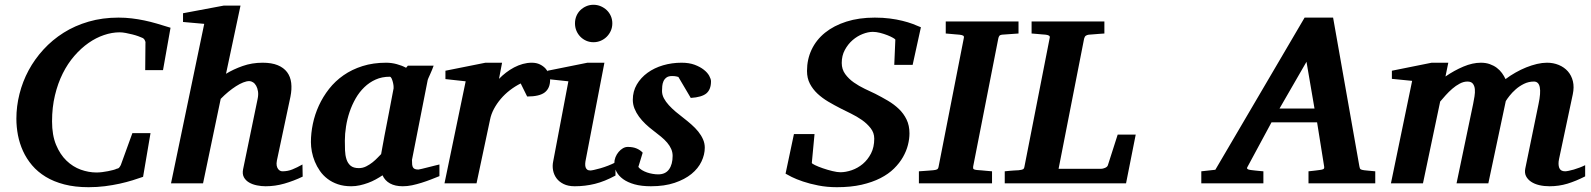

<svg xmlns="http://www.w3.org/2000/svg" viewBox="-20 -760 6595 796"><path d="M655.8 -469.2H582L583 -581.1Q584 -586.9 579.8 -594.2Q575.7 -601.6 567.9 -604Q564 -606 553.2 -609.9Q542.5 -613.8 529.1 -617.2Q515.6 -620.6 501.5 -623.3Q487.3 -626 476.1 -626Q444.3 -626 411.1 -614.7Q377.9 -603.5 346.9 -581.8Q315.9 -560.1 288.3 -528.3Q260.7 -496.6 240.2 -455.6Q219.7 -414.6 207.8 -364.7Q195.8 -314.9 195.8 -256.8Q195.8 -199.7 212.4 -159.7Q229 -119.6 255.6 -94Q282.2 -68.4 314.9 -56.6Q347.7 -44.9 379.9 -44.9Q390.6 -44.9 403.3 -46.4Q416 -47.9 427.7 -50.3Q439.5 -52.7 449 -55.2Q458.5 -57.6 462.9 -60.1Q470.7 -61 474.6 -65.9Q478.5 -70.8 481 -76.2L528.8 -208H604L573.2 -26.9Q554.2 -20 529.5 -12.5Q504.9 -4.9 476.1 1.5Q447.3 7.8 414.8 12Q382.3 16.1 347.2 16.1Q291 16.1 246.8 4.6Q202.6 -6.8 169.4 -27.1Q136.2 -47.4 113 -74.7Q89.8 -102.1 75.4 -133.8Q61 -165.5 54.4 -199.7Q47.9 -233.9 47.9 -268.1Q47.9 -319.3 60.8 -370.6Q73.7 -421.9 98.6 -468.3Q123.5 -514.6 160.2 -554.7Q196.8 -594.7 243.7 -624.3Q290.5 -653.8 347.7 -670.4Q404.8 -687 471.2 -687Q500 -687 526.1 -683.8Q552.2 -680.7 578.1 -675.3Q604 -669.9 630.6 -662.1Q657.2 -654.3 687 -645Z M1234.9 -27.8Q1197.3 -9.8 1158.9 1.2Q1120.6 12.2 1081.1 12.2Q1063.5 12.2 1045.2 8.5Q1026.9 4.9 1012.7 -3.4Q998.5 -11.7 991.2 -25.1Q983.9 -38.6 987.8 -58.1L1047.9 -349.1Q1051.8 -367.2 1049.6 -381.1Q1047.4 -395 1042 -404.5Q1036.6 -414.1 1028.8 -418.9Q1021 -423.8 1013.7 -423.8Q1002.4 -423.8 988.3 -418.2Q974.1 -412.6 958.5 -402.6Q942.9 -392.6 926.5 -379.2Q910.2 -365.7 895 -350.1L821.8 0H689L826.7 -661.1L738.8 -668.9V-705.1L907.7 -736.8H977.1L917 -454.1Q947.3 -472.7 985.8 -486.3Q1024.4 -500 1068.8 -500Q1106.4 -500 1131.3 -489.7Q1156.2 -479.5 1170.2 -460.9Q1184.1 -442.4 1187.3 -416.3Q1190.4 -390.1 1184.1 -358.9L1127.9 -94.2Q1125.5 -81.5 1127.2 -73.2Q1128.9 -64.9 1132.8 -59.6Q1136.7 -54.2 1141.6 -52Q1146.5 -49.8 1150.9 -49.8Q1172.9 -49.8 1192.1 -57.6Q1211.4 -65.4 1233.9 -78.1Z M1611.8 -394Q1612.3 -396 1611.6 -403.8Q1610.8 -411.6 1608.6 -420.2Q1606.4 -428.7 1603.3 -435.3Q1600.1 -441.9 1595.7 -441.9Q1563.5 -441.9 1537.4 -430.2Q1511.2 -418.5 1490.5 -398.4Q1469.7 -378.4 1454.6 -352.1Q1439.5 -325.7 1429.4 -296.1Q1419.4 -266.6 1414.6 -235.8Q1409.7 -205.1 1409.7 -176.8Q1409.7 -156.7 1410.4 -136.7Q1411.1 -116.7 1416.3 -100.1Q1421.4 -83.5 1433.3 -73.2Q1445.3 -63 1467.8 -63Q1483.9 -63 1498.3 -70.3Q1512.7 -77.6 1524.7 -87.2Q1536.6 -96.7 1545.7 -106.4Q1554.7 -116.2 1560.1 -121.1Q1563.5 -141.1 1565.7 -152.1Q1567.9 -163.1 1569.6 -173.1Q1571.3 -183.1 1573.7 -195.8Q1576.2 -208.5 1580.8 -232.2Q1585.4 -255.9 1592.8 -294.2Q1600.1 -332.5 1611.8 -394ZM1801.8 -29.8Q1784.7 -22.9 1765.9 -15.6Q1747.1 -8.3 1727.5 -2.2Q1708 3.9 1688.5 8.1Q1668.9 12.2 1649.9 12.2Q1618.2 12.2 1596.9 0.5Q1575.7 -11.2 1565.9 -33.2Q1552.7 -24.4 1537.6 -16.1Q1522.5 -7.8 1505.9 -1.7Q1489.3 4.4 1471.7 8.3Q1454.1 12.2 1436 12.2Q1405.3 12.2 1380.9 3.9Q1356.4 -4.4 1337.9 -18.6Q1319.3 -32.7 1306.4 -51.3Q1293.5 -69.8 1285.2 -90.1Q1276.9 -110.4 1272.9 -131.3Q1269 -152.3 1269 -170.9Q1269 -208 1277.1 -246.8Q1285.2 -285.6 1302 -322.3Q1318.8 -358.9 1344.2 -391.4Q1369.6 -423.8 1404.3 -448Q1439 -472.2 1483.2 -486.1Q1527.3 -500 1581.1 -500Q1603 -500 1624.8 -494.1Q1646.5 -488.3 1663.6 -479L1670.9 -487.8H1777.8Q1775.4 -480.5 1771.5 -471.2Q1767.6 -461.9 1763.7 -453.1Q1759.8 -444.3 1756.6 -437.3Q1753.4 -430.2 1752.9 -426.8L1688 -97.2Q1688 -85.9 1688.7 -78.1Q1689.5 -70.3 1692.4 -65.7Q1695.3 -61 1700.7 -59.1Q1706.1 -57.1 1714.8 -57.1Q1716.8 -57.1 1729.2 -60.1Q1741.7 -63 1756.6 -66.9Q1771.5 -70.8 1784.7 -74Q1797.9 -77.1 1801.8 -78.1Z M2260.7 -429.2Q2260.7 -394.5 2238.8 -377.2Q2216.8 -359.9 2165.5 -359.9L2138.7 -414.1Q2115.2 -402.3 2094 -386Q2072.8 -369.6 2056.2 -350.1Q2039.6 -330.6 2027.8 -308.6Q2016.1 -286.6 2011.7 -264.2L1955.6 0H1822.8L1910.6 -422.9L1826.7 -432.1V-466.8L1992.7 -500H2061.5L2048.8 -433.1Q2062 -446.8 2077.9 -459Q2093.8 -471.2 2111.3 -480.5Q2128.9 -489.7 2147.5 -494.9Q2166 -500 2184.6 -500Q2204.1 -500 2218.5 -492.9Q2232.9 -485.8 2242.2 -475.3Q2251.5 -464.8 2256.1 -452.4Q2260.7 -439.9 2260.7 -429.2Z M2531.7 -32.2Q2486.8 -7.8 2446.3 2.2Q2405.8 12.2 2362.8 12.2Q2335.4 12.2 2316.7 2.9Q2297.9 -6.3 2287.1 -21Q2276.4 -35.6 2272.9 -54Q2269.5 -72.3 2273.4 -90.8L2336.4 -422.9L2250.5 -432.1V-466.8L2415.5 -500H2485.8L2408.7 -99.1Q2406.7 -90.3 2406.2 -82Q2405.8 -73.7 2407.5 -67.4Q2409.2 -61 2414.1 -57.1Q2418.9 -53.2 2427.7 -53.2Q2431.6 -53.2 2443.1 -55.7Q2454.6 -58.1 2469.7 -62.5Q2484.9 -66.9 2501.2 -73.2Q2517.6 -79.6 2531.7 -86.9ZM2518.6 -663.1Q2518.6 -647 2512.5 -632.8Q2506.3 -618.7 2495.6 -607.9Q2484.9 -597.2 2470.7 -591.1Q2456.5 -585 2440.4 -585Q2424.3 -585 2410.4 -591.1Q2396.5 -597.2 2386 -607.9Q2375.5 -618.7 2369.6 -632.8Q2363.8 -647 2363.8 -663.1Q2363.8 -679.2 2369.6 -693.4Q2375.5 -707.5 2386 -717.8Q2396.5 -728 2410.4 -734.1Q2424.3 -740.2 2440.4 -740.2Q2456.5 -740.2 2470.7 -734.1Q2484.9 -728 2495.6 -717.8Q2506.3 -707.5 2512.5 -693.4Q2518.6 -679.2 2518.6 -663.1Z M2927.7 -422.9Q2927.7 -389.2 2908.7 -373Q2889.6 -356.9 2843.8 -354L2792.5 -440.9Q2789.1 -441.9 2785.2 -442.9Q2781.7 -443.8 2776.9 -444.3Q2772 -444.8 2766.6 -444.8Q2751.5 -444.8 2743.2 -438.7Q2734.9 -432.6 2730.7 -423.3Q2726.6 -414.1 2725.6 -403.1Q2724.6 -392.1 2724.6 -382.8Q2724.6 -367.2 2732.4 -352.5Q2740.2 -337.9 2752.9 -324Q2765.6 -310.1 2781.5 -296.6Q2797.4 -283.2 2813.5 -271Q2830.6 -257.8 2846.4 -243.9Q2862.3 -230 2874.8 -214.6Q2887.2 -199.2 2894.5 -182.6Q2901.9 -166 2901.9 -147.9Q2901.9 -119.1 2888.2 -90.3Q2874.5 -61.5 2846.7 -38.8Q2818.8 -16.1 2776.9 -2Q2734.9 12.2 2678.7 12.2Q2639.2 12.2 2610.6 4.2Q2582 -3.9 2563.5 -17.3Q2544.9 -30.8 2535.9 -47.9Q2526.9 -64.9 2526.9 -83Q2526.9 -96.2 2531.7 -108.4Q2536.6 -120.6 2544.7 -130.1Q2552.7 -139.6 2562.5 -145.3Q2572.3 -150.9 2582.5 -150.9Q2604.5 -150.9 2619.6 -144.3Q2634.8 -137.7 2644.5 -127L2626.5 -67.9Q2631.8 -60.5 2641.6 -54.7Q2651.4 -48.8 2662.8 -44.9Q2674.3 -41 2686.3 -39.1Q2698.2 -37.1 2708.5 -37.1Q2738.8 -37.1 2753.7 -57.9Q2768.6 -78.6 2768.6 -113.8Q2768.6 -128.9 2762.7 -142.3Q2756.8 -155.8 2746.1 -168.5Q2735.4 -181.2 2720.2 -193.6Q2705.1 -206.1 2686.5 -220.2Q2670.9 -231.9 2656 -246.1Q2641.1 -260.3 2629.4 -276.1Q2617.7 -292 2610.6 -309.6Q2603.5 -327.1 2603.5 -346.2Q2603.5 -381.3 2620.1 -409.7Q2636.7 -438 2664.6 -458.3Q2692.4 -478.5 2729 -489.3Q2765.6 -500 2805.7 -500Q2836.9 -500 2859.9 -491.5Q2882.8 -482.9 2897.9 -470.9Q2913.1 -459 2920.4 -445.6Q2927.7 -432.1 2927.7 -422.9Z M3763.7 -491.2H3687.5L3691.9 -595.2Q3691.9 -597.7 3682.6 -603Q3673.3 -608.4 3659.2 -614Q3645 -619.6 3628.7 -623.8Q3612.3 -627.9 3598.6 -627.9Q3579.1 -627.9 3556.6 -619.1Q3534.2 -610.4 3514.9 -593.8Q3495.6 -577.1 3482.7 -553.2Q3469.7 -529.3 3469.7 -499Q3469.7 -472.7 3484.1 -452.9Q3498.5 -433.1 3519.8 -418.2Q3541 -403.3 3565.2 -391.8Q3589.4 -380.4 3608.9 -371.1Q3635.7 -357.4 3661.4 -342.3Q3687 -327.1 3706.8 -308.1Q3726.6 -289.1 3738.5 -264.4Q3750.5 -239.7 3750.5 -207Q3750.5 -184.1 3744.1 -158.9Q3737.8 -133.8 3723.6 -108.9Q3709.5 -84 3686.5 -61.3Q3663.6 -38.6 3630.1 -21.5Q3596.7 -4.4 3552 5.9Q3507.3 16.1 3449.7 16.1Q3408.7 16.1 3372.8 9Q3336.9 2 3308.8 -7.6Q3280.8 -17.1 3262.2 -26.4Q3243.7 -35.6 3236.8 -40L3271.5 -204.1H3356.9L3345.7 -85Q3345.2 -82 3358.9 -75.4Q3372.6 -68.8 3391.6 -62.3Q3410.6 -55.7 3430.9 -50.8Q3451.2 -45.9 3463.9 -45.9Q3486.3 -45.9 3511.2 -54.4Q3536.1 -63 3556.9 -80.3Q3577.6 -97.7 3591.1 -123.8Q3604.5 -149.9 3604.5 -185.1Q3604.5 -209.5 3589.6 -228.5Q3574.7 -247.6 3553.5 -262.5Q3532.2 -277.3 3508.1 -289.1Q3483.9 -300.8 3465.8 -310.1Q3439 -323.7 3413.8 -338.6Q3388.7 -353.5 3369.1 -371.8Q3349.6 -390.1 3337.6 -413.1Q3325.7 -436 3325.7 -465.8Q3325.7 -514.2 3345 -554.7Q3364.3 -595.2 3400.6 -624.5Q3437 -653.8 3489 -670.4Q3541 -687 3606.9 -687Q3640.6 -687 3668.9 -683.3Q3697.3 -679.7 3720.9 -673.8Q3744.6 -668 3763.7 -660.9Q3782.7 -653.8 3797.9 -647Z M4133.8 -616.2Q4126 -615.2 4123 -611.1Q4120.1 -606.9 4118.7 -600.1L4014.6 -69.8Q4013.2 -61.5 4016.6 -58.8Q4020 -56.2 4029.8 -55.2Q4039.1 -54.7 4049.3 -53.7Q4058.1 -52.7 4069.3 -51.8Q4080.6 -50.8 4092.8 -49.8V0H3789.6V-49.8Q3800.8 -50.8 3811.3 -51.3Q3821.8 -51.8 3830.1 -52.7Q3839.8 -53.7 3848.6 -54.2Q3859.9 -55.2 3865 -57.9Q3870.1 -60.5 3871.6 -70.8L3975.6 -601.1Q3978 -609.9 3972.7 -612.5Q3967.3 -615.2 3957.5 -616.2Q3948.7 -616.7 3939.5 -617.7Q3931.2 -618.7 3920.9 -619.4Q3910.6 -620.1 3900.9 -621.1V-670.9H4202.6V-621.1Z M4648.4 0H4145.5V-49.8Q4155.8 -50.8 4165.8 -51.8Q4175.8 -52.7 4184.1 -53.2L4202.6 -54.2Q4216.8 -55.7 4221.4 -58.3Q4226.1 -61 4227.5 -70.8L4331.5 -601.1Q4334 -609.4 4328.9 -612.3Q4323.7 -615.2 4315.4 -616.2Q4306.6 -616.7 4296.9 -617.7Q4288.6 -618.7 4278.1 -619.4Q4267.6 -620.1 4256.8 -621.1V-670.9H4558.6V-621.1Q4545.9 -620.1 4534.4 -619.4Q4522.9 -618.7 4513.7 -617.7Q4502.9 -616.7 4493.7 -616.2Q4486.8 -615.2 4481.9 -612.1Q4477.1 -608.9 4474.6 -600.1L4368.7 -60.1H4544.4Q4552.2 -60.1 4561.3 -64Q4570.3 -67.9 4572.8 -74.2L4613.8 -202.1H4688.5Z M5396.5 -503.9 5284.7 -310.1H5429.7ZM5404.8 0V-49.8Q5412.6 -50.8 5420.7 -51.5Q5428.7 -52.2 5435.5 -53.2Q5443.4 -54.2 5450.7 -55.2Q5460.4 -56.2 5465.8 -58.6Q5471.2 -61 5469.7 -69.8L5440.4 -252.9H5251.5L5152.8 -69.8Q5147.9 -62.5 5151.9 -59.3Q5155.8 -56.2 5165.5 -55.2Q5173.3 -54.2 5182.1 -53.2Q5189.5 -52.2 5198.7 -51.5Q5208 -50.8 5217.8 -49.8V0H4960.4V-49.8L5018.6 -56.2L5388.7 -687H5506.8L5615.7 -70.8Q5617.2 -61 5620.8 -58.3Q5624.5 -55.7 5635.7 -54.2Q5642.6 -53.7 5650.4 -52.7Q5657.2 -51.8 5665.3 -51.3Q5673.3 -50.8 5681.6 -49.8V0Z M6551.8 -28.8Q6513.7 -9.3 6478.3 1.5Q6442.9 12.2 6404.3 12.2Q6381.3 12.2 6361.6 7.6Q6341.8 2.9 6327.6 -6.6Q6313.5 -16.1 6306.6 -29.8Q6299.8 -43.5 6303.7 -62L6358.4 -328.1Q6378.4 -421.9 6339.4 -421.9Q6317.4 -421.9 6298.1 -412.4Q6278.8 -402.8 6263.9 -389.6Q6249 -376.5 6238.3 -362.8Q6227.5 -349.1 6222.7 -340.8L6150.4 0H6018.6L6087.4 -329.1Q6090.3 -343.8 6093 -360.1Q6095.7 -376.5 6094.5 -390.1Q6093.3 -403.8 6086.4 -412.8Q6079.6 -421.9 6063.5 -421.9Q6047.9 -421.9 6031.7 -413.3Q6015.6 -404.8 6001 -392.1Q5986.3 -379.4 5973.4 -365Q5960.4 -350.6 5950.7 -338.9L5879.4 0H5746.6L5834.5 -424.8L5750.5 -433.1V-466.8L5915.5 -500H5984.4L5972.7 -442.9Q6008.8 -467.8 6046.9 -483.9Q6085 -500 6119.6 -500Q6140.1 -500 6156.5 -494.1Q6172.9 -488.3 6185.5 -478.8Q6198.2 -469.2 6207 -457Q6215.8 -444.8 6221.7 -432.1Q6241.2 -446.8 6263.2 -459.2Q6285.2 -471.7 6307.6 -480.7Q6330.1 -489.7 6352.1 -494.9Q6374 -500 6393.6 -500Q6419.9 -500 6442.4 -490.7Q6464.8 -481.4 6480 -464.4Q6495.1 -447.3 6501 -423.1Q6506.8 -398.9 6500.5 -369.1L6443.4 -100.1Q6439 -78.6 6444.3 -64.2Q6449.7 -49.8 6468.8 -49.8Q6473.6 -49.8 6483.4 -51.8Q6493.2 -53.7 6504.9 -57.1Q6516.6 -60.5 6528.8 -65.2Q6541 -69.8 6551.8 -75.2Z"/></svg>

Font: Charis SIL Am
Style: Bold Italic
Weight: 700
Italic angle: -11°
Foundry: SIL International
Version: Version 5.000